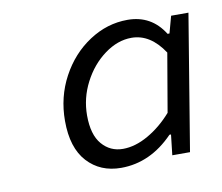

<svg xmlns="http://www.w3.org/2000/svg" viewBox="-52 -860 568 491"><g transform="rotate(-10 232.0 -614.0)"><path d="M105 -572Q105 -634 133 -686Q161 -738 207.5 -768.5Q254 -799 307 -799Q369 -799 402 -746H407L419 -790H464L406 -438H360L366 -491H362Q302 -429 226 -429Q172 -429 138.5 -465.5Q105 -502 105 -572ZM367 -547 393 -699Q358 -752 309 -752Q273 -752 239 -727Q205 -702 184 -661.5Q163 -621 163 -576Q163 -526 184.5 -501Q206 -476 239 -476Q271 -476 305 -495.5Q339 -515 367 -547Z"/></g></svg>

Font: Nebula Sans Book
Style: Regular
Weight: 400
Italic angle: -9°
Designer: Paul D. Hunt for Adobe (as Source Sans)
Foundry: Nebula Entertainment & Broadcasting LLC
Version: Version 1.010